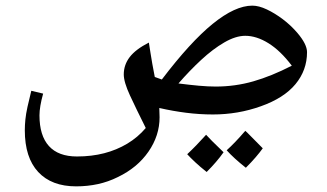

<svg xmlns="http://www.w3.org/2000/svg" viewBox="-20 -406 1159 681"><path d="M250 255Q163 255 115.5 204Q68 153 68 56Q68 38 70 18Q72 -2 77.5 -27Q83 -52 91 -84L133 -74Q120 -27 120 3Q120 75 153.5 112Q187 149 253 149Q305 149 349.5 137.5Q394 126 431.5 103.5Q469 81 497 48Q463 -20 441 -67.5Q419 -115 419 -142Q419 -176 440 -203.5Q461 -231 508 -255Q509 -250 514 -217Q519 -184 529 -133L554 -124Q655 -257 734.5 -321.5Q814 -386 875 -386Q898 -386 926.5 -372.5Q955 -359 983.5 -337.5Q1012 -316 1035 -289Q1069 -249 1069 -221Q1069 -157 1028 -107.5Q987 -58 905 -29Q824 0 735 0Q688 0 640.5 -6Q593 -12 545 -23Q545 -15 545.5 -7Q546 1 546 10Q546 75 506.5 132Q467 189 398 222Q364 239 327 247Q290 255 250 255ZM745 -99Q814 -99 878.5 -117.5Q943 -136 1015 -173Q975 -226 932.5 -252.5Q890 -279 850 -279Q816 -279 775.5 -255.5Q735 -232 693.5 -193.5Q652 -155 613 -110Q652 -105 685 -102Q718 -99 745 -99ZM852 189Q809 155 784 127Q813 101 850 58Q854 61 869 76.5Q884 92 912 120Q902 134 887 151.5Q872 169 852 189ZM713 204Q689 185 672 169Q655 153 644 141Q660 126 677 108.5Q694 91 711 72Q717 79 732.5 94.5Q748 110 773 134Q761 151 746 168.5Q731 186 713 204Z"/></svg>

Font: Noto Naskh Arabic SemiBold
Style: Regular
Weight: 600
Designer: Monotype Design Team, David Williams, Mohamad Dakak and Nizar Qandah
Foundry: Monotype Imaging Inc.
Version: Version 2.016